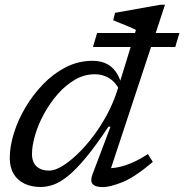

<svg xmlns="http://www.w3.org/2000/svg" viewBox="-20 -756 754 786"><path d="M472 -382Q453.5 -420 427 -436Q400.5 -452 368.5 -452Q325.5 -452 287 -429.8Q248.5 -407.5 216.2 -370.5Q184 -333.5 160.2 -290Q136.5 -246.5 123.8 -203.2Q111 -160 111 -125.5Q111 -91.5 130 -74.5Q149 -57.5 181 -57.5Q204 -57.5 234 -75.5Q264 -93.5 297 -125Q330 -156.5 361.5 -198.2Q393 -240 418.8 -288.2Q444.5 -336.5 460.5 -387L536.5 -633.5Q532 -636 525.2 -639Q518.5 -642 510.5 -645.5Q502.5 -649 493.8 -652.5Q485 -656 476 -659.8Q467 -663.5 458.8 -666.8Q450.5 -670 443.5 -673L451 -703.5L636 -736.5H655.5L424.5 -37.5L405 -68Q427.5 -65.5 455.8 -70Q484 -74.5 517 -88.2Q550 -102 585.5 -125.5L605.5 -93Q531 -30 480.5 -10Q430 10 401 10Q370 10 359.2 -2.8Q348.5 -15.5 358.5 -42L432.5 -237.5H424Q372.5 -160 332 -111.2Q291.5 -62.5 259.2 -36.2Q227 -10 199.5 -0.2Q172 9.5 146.5 9.5Q109 9.5 80.5 -4Q52 -17.5 36 -44Q20 -70.5 20 -110Q20 -156.5 36.8 -210.5Q53.5 -264.5 84.5 -316.8Q115.5 -369 157.5 -412.2Q199.5 -455.5 250.2 -481.2Q301 -507 358 -507Q406 -507 435.2 -482.5Q464.5 -458 476.5 -412.5ZM360.5 -563.5 377.5 -621H714.5L697.5 -563.5Z"/></svg>

Font: Newsreader 8pt
Style: Italic
Weight: 400
Italic angle: -17°
Version: Version 1.003